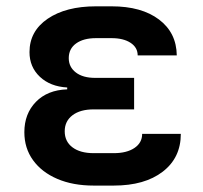

<svg xmlns="http://www.w3.org/2000/svg" viewBox="-20 -577 639 604"><path d="M337.9 6.8H274.4Q209.5 6.8 160.4 -14.2Q111.3 -35.2 84 -73Q56.6 -110.8 56.6 -161.1Q56.6 -219.2 93 -256.6Q129.4 -293.9 191.4 -295.9V-301.8Q138.2 -304.7 105.5 -335.4Q72.8 -366.2 72.8 -413.1Q72.8 -479 130.1 -518.1Q187.5 -557.1 281.7 -557.1H331.1Q425.3 -557.1 480.2 -515.6Q535.2 -474.1 536.1 -402.8H413.1Q413.1 -427.7 390.6 -442.4Q368.2 -457 331.1 -457H281.7Q242.7 -457 219.5 -440.4Q196.3 -423.8 196.3 -394Q196.3 -366.2 218.5 -349.1Q240.7 -332 279.3 -332H401.9V-232.9H274.4Q232.4 -232.9 208 -214.4Q183.6 -195.8 183.6 -164.1Q183.6 -131.8 208 -113.5Q232.4 -95.2 274.4 -95.2H337.9Q378.9 -95.2 403.1 -111.6Q427.2 -127.9 427.2 -155.8H548.8Q548.8 -80.6 491.9 -36.9Q435.1 6.8 337.9 6.8Z"/></svg>

Font: UDEV Gothic 35
Style: Bold
Weight: 700
Version: v2.1.0; ttfautohint (v1.8.4.7-5d5b-dirty) -l 6 -r 45 -G 200 